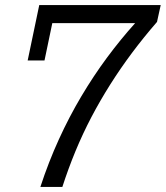

<svg xmlns="http://www.w3.org/2000/svg" viewBox="-20 -741 657 761"><path d="M140 0Q172.4 -99 213.3 -188.5Q254.1 -278 302.2 -358.9Q350.3 -439.9 403.9 -512.3Q457.6 -584.7 515.6 -649.3H187.3L156.4 -501.4H89.7L135.6 -721H617L602.3 -654.1Q549.6 -593.4 503.3 -531.5Q457 -469.6 416.9 -406Q376.7 -342.4 342.1 -276.5Q307.6 -210.6 279.1 -141.7Q250.7 -72.9 227.1 0Z"/></svg>

Font: Mona Sans ExtraLight
Style: Italic
Weight: 200
Italic angle: -11.6951°
Designer: Deni Anggara
Foundry: GitHub
Version: Version 2.000